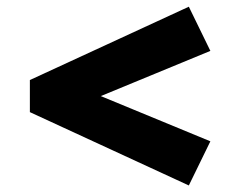

<svg xmlns="http://www.w3.org/2000/svg" viewBox="-20 -548 741 581"><path d="M551.4 13.2 70.4 -208.7V-305.8L551.4 -527.7L616.6 -394L184.1 -215.6V-298.9L616.6 -120.4Z"/></svg>

Font: Lexend Peta
Style: Regular
Weight: 400
Designer: Bonnie Shaver-Troup, Thomas Jockin
Foundry: Lexend
Version: Version 1.007